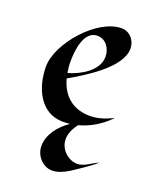

<svg xmlns="http://www.w3.org/2000/svg" viewBox="-134 -556 695 864"><g transform="rotate(20 213.5 -124.5)"><path d="M407 124C380 137 349 163 318 163C272 163 231 122 231 76C231 47 245 21 262 -2C354 -26 407 -90 407 -90C407 -90 354 -59 299 -59C216 -59 163 -104 142 -182C213 -223 366 -313 366 -406C366 -444 338 -479 298 -479C181 -479 36 -312 36 -201C36 -104 81 7 193 7C204 7 215 6 226 5C178 38 139 86 139 143C139 187 176 230 221 230C250 230 276 217 299 203C313 194 407 133 407 124ZM273 -333C273 -265 193 -222 137 -206C134 -223 132 -241 132 -259C132 -309 141 -410 207 -410C249 -410 273 -371 273 -333Z"/></g></svg>

Font: Fondamento
Style: Regular
Weight: 400
Designer: Astigmatic (AOETI)
Foundry: Astigmatic (AOETI)
Version: Version 1.001